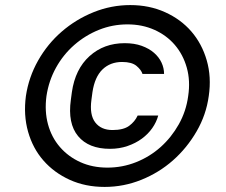

<svg xmlns="http://www.w3.org/2000/svg" viewBox="-20 -728 890 756"><path d="M392 8Q316 8 254.5 -20Q193 -48 151 -96Q109 -144 90.5 -209.5Q72 -275 82 -350Q93 -424 130 -489.5Q167 -555 223 -603.5Q279 -652 348.5 -680Q418 -708 493 -708Q568 -708 630 -680Q692 -652 733.5 -604Q775 -556 794 -490.5Q813 -425 802 -350Q792 -276 754 -210.5Q716 -145 661 -96.5Q606 -48 536.5 -20Q467 8 392 8ZM403 -68Q462 -68 516 -89.5Q570 -111 612.5 -149Q655 -187 684 -238.5Q713 -290 721 -350Q730 -410 715.5 -461.5Q701 -513 668.5 -551Q636 -589 588 -610.5Q540 -632 482 -632Q423 -632 369.5 -610.5Q316 -589 272.5 -551Q229 -513 200.5 -461.5Q172 -410 163 -350Q155 -290 169 -238.5Q183 -187 216 -149Q249 -111 296.5 -89.5Q344 -68 403 -68ZM413 -142Q329 -142 287.5 -192Q246 -242 259 -335L263 -365Q276 -456 332.5 -507Q389 -558 471 -558Q509 -558 538 -547.5Q567 -537 586.5 -520Q606 -503 616 -481.5Q626 -460 626 -437H541Q536 -453 517.5 -468.5Q499 -484 461 -484Q414 -484 383.5 -454.5Q353 -425 344 -365L340 -335Q332 -276 355 -246Q378 -216 423 -216Q466 -216 488.5 -232.5Q511 -249 522 -273H603Q596 -247 579.5 -223.5Q563 -200 538.5 -182Q514 -164 482 -153Q450 -142 413 -142Z"/></svg>

Font: Retni Sans Medium
Style: Italic
Weight: 500
Italic angle: -8°
Designer: Vitaly Kuzmin
Foundry: ParaType Ltd.
Version: Version 1.00;June 10, 2019;FontCreator 11.5.0.2425 64-bit; t